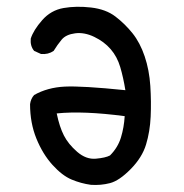

<svg xmlns="http://www.w3.org/2000/svg" viewBox="-20 -550 540 562"><path d="M246 -9Q217 -13 189.5 -24.5Q162 -36 133.5 -67.5Q105 -99 86.5 -144.5Q68 -190 68 -245Q70 -261 80 -272Q119 -294 169.5 -296.5Q220 -299 347 -286Q341 -323 332 -353.5Q323 -384 304 -406Q285 -428 256 -442Q227 -456 200 -452.5Q173 -449 160.5 -434Q148 -419 137 -401Q121 -390 100 -392L80 -401Q68 -415 70 -437Q78 -462 103.5 -491Q129 -520 166 -526.5Q203 -533 246.5 -528Q290 -523 318 -501.5Q346 -480 368 -452.5Q390 -425 403.5 -385Q417 -345 420 -298.5Q423 -252 421 -208.5Q419 -165 407.5 -127Q396 -89 362.5 -55Q329 -21 302 -14Q275 -7 246 -9ZM302 -95Q325 -118 334 -147.5Q343 -177 345 -210Q224 -226 146 -218Q154 -179 167 -153.5Q180 -128 206 -105.5Q232 -83 260.5 -85.5Q289 -88 302 -95Z"/></svg>

Font: Kosefont JP
Style: Regular
Weight: 400
Designer: Nozomi Seto 瀬戸のぞみ
Version: Version 3.00;June 19, 2020